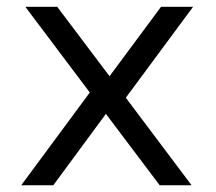

<svg xmlns="http://www.w3.org/2000/svg" viewBox="-20 -550 640 570"><path d="M548.8 0H454.1L294.4 -211.9L138.2 0H43L246.6 -275.4L55.2 -529.8H149.9L305.2 -323.7L458 -529.8H553.2L353.5 -259.8Z"/></svg>

Font: Aurulent Sans Mono
Style: Regular
Weight: 400
Monospace: yes
Version: Version 2007.05.04